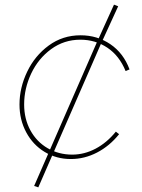

<svg xmlns="http://www.w3.org/2000/svg" viewBox="-20 -677 613 827"><path d="M64 -227Q64 -299 97 -368Q130 -437 190 -481Q250 -525 327 -525Q399 -525 455.5 -486.5Q512 -448 538 -378L521 -371Q494 -437 442.5 -471.5Q391 -506 326 -506Q256 -506 200.5 -465.5Q145 -425 114.5 -360.5Q84 -296 84 -227Q84 -165 111 -115.5Q138 -66 185.5 -38.5Q233 -11 291 -11Q343 -11 391.5 -36.5Q440 -62 479 -110L493 -99Q452 -48 398 -20Q344 8 285 8Q223 8 172.5 -22.5Q122 -53 93 -107Q64 -161 64 -227ZM127 124 400 -501 416 -491 145 130ZM402 -505 471 -657 489 -650 418 -495Z"/></svg>

Font: Fixel Italic Variable 20240409 Display Thin
Style: Italic
Weight: 100
Italic angle: -10°
Designer: AlfaBravo + MacPaw
Foundry: Kyrylo Tkachov, Marchela Mozhyna, Serhii Makarenko, Maria Weinstein, Zakhar Kryvoshyya
Version: Version 1.211;Glyphs 3.2 (3225)